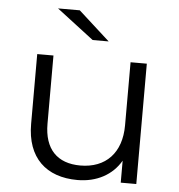

<svg xmlns="http://www.w3.org/2000/svg" viewBox="-53 -782 778 836"><g transform="rotate(5 336.5 -363.5)"><path d="M94 -221C94 -73 179 5 316 5C400 5 468 -32 505 -96V0H573V-526H502V-250C502 -130 434 -59 323 -59C222 -59 165 -117 165 -228V-526H94ZM167 -732 329 -608H399L262 -732Z"/></g></svg>

Font: Malon Grotesk
Style: Regular
Weight: 400
Designer: Julieta Ulanovsky
Foundry: Julieta Ulanovsky
Version: Version 7.200